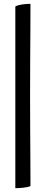

<svg xmlns="http://www.w3.org/2000/svg" viewBox="-20 -735 239 1002"><path d="M60 247V-701Q71 -708 94 -711.5Q117 -715 139 -715Q139 -656 138.5 -578.5Q138 -501 137.5 -413Q137 -325 137 -234Q137 -146 137.5 -60Q138 26 138.5 102.5Q139 179 139 236Q126 242 102.5 244.5Q79 247 60 247Z"/></svg>

Font: Vollkorn ExtraBold
Style: Regular
Weight: 800
Designer: Friedrich Althausen
Foundry: Friedrich Althausen
Version: Version 5.000; ttfautohint (v1.8.3)